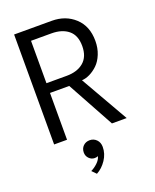

<svg xmlns="http://www.w3.org/2000/svg" viewBox="-163 -753 875 1083"><g transform="rotate(-20 275.0 -211.0)"><path d="M57 -660H283Q365.5 -660 420.5 -609.2Q475.5 -558.5 475.5 -470Q475.5 -426.5 461 -390.8Q446.5 -355 423.8 -333.2Q401 -311.5 376.2 -299.5Q351.5 -287.5 328.5 -286.5L492.5 0H404L250 -281H134.5V0H57ZM134.5 -339.5H256Q320 -339.5 358 -371.8Q396 -404 396 -468Q396 -532 358.2 -563Q320.5 -594 256.5 -594H134.5ZM253 46Q277 46 293.5 62.8Q310 79.5 310 106.5Q310 147.5 286 183.5Q262 219.5 227.5 238L202.5 212.5Q223 203 242.2 185Q261.5 167 266.5 146.5Q258 150.5 246.5 150.5Q227 150.5 212.8 136Q198.5 121.5 198.5 100.5Q198.5 76.5 214 61.2Q229.5 46 253 46Z"/></g></svg>

Font: League Spartan
Style: Regular
Weight: 350
Foundry: The League of Moveable Type
Version: Version 2.002